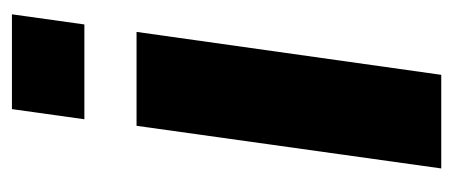

<svg xmlns="http://www.w3.org/2000/svg" viewBox="-239 -521 760 322"><g transform="rotate(-90 141.0 -360.0)"><path d="M19.5 0 91 -511H248.5L176.5 0ZM102 -598.5 119 -720H278L261 -598.5Z"/></g></svg>

Font: Chivo Medium
Style: Italic
Weight: 500
Italic angle: -8.05°
Designer: Hector Gatti
Foundry: Omnibus-Type
Version: Version 2.002